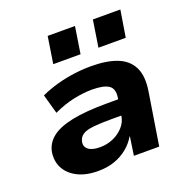

<svg xmlns="http://www.w3.org/2000/svg" viewBox="-133 -863 971 998"><g transform="rotate(-20 353.0 -364.0)"><path d="M244 11Q176 11 129.5 -13Q83 -37 62.5 -77.5Q42 -118 51 -168Q61 -213 99.5 -243Q138 -273 213 -288.5Q288 -304 408 -304H491L478 -219H400Q340 -219 300.5 -215Q261 -211 241 -198.5Q221 -186 216 -162Q210 -135 230.5 -118.5Q251 -102 295 -102Q333 -102 367 -116.5Q401 -131 425 -157.5Q449 -184 454 -218L469 -314Q476 -361 448 -379.5Q420 -398 357 -398Q309 -398 254.5 -386.5Q200 -375 142 -348L112 -455Q156 -475 202.5 -488Q249 -501 297.5 -507.5Q346 -514 393 -514Q479 -514 536 -492Q593 -470 618 -420.5Q643 -371 630 -289L584 0H444L459 -102H457Q438 -69 407 -43.5Q376 -18 335.5 -3.5Q295 11 244 11ZM463 -591 486 -739H638L614 -591ZM213 -591 236 -739H387L364 -591Z"/></g></svg>

Font: Nunito Sans 7pt SemiExpanded ExtraBold
Style: Italic
Weight: 800
Width: 6
Italic angle: -9°
Designer: Vernon Adams
Foundry: Vernon Adams
Version: Version 3.101;gftools[0.9.27]